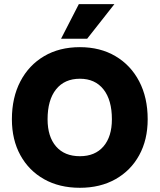

<svg xmlns="http://www.w3.org/2000/svg" viewBox="-20 -884 758 912"><path d="M523.5 -864.5 394 -700H270L354.5 -864.5ZM36.5 -317.5Q36.5 -420.5 76.8 -497.5Q117 -574.5 189.5 -617.2Q262 -660 359.5 -660Q456 -660 528.5 -617.2Q601 -574.5 641.2 -497.5Q681.5 -420.5 681.5 -317.5Q681.5 -220 641.2 -146.8Q601 -73.5 528.5 -32.8Q456 8 359.5 8Q262 8 189.5 -32.8Q117 -73.5 76.8 -146.8Q36.5 -220 36.5 -317.5ZM511.5 -317.5Q511.5 -409 471.5 -459.5Q431.5 -510 359.5 -510Q286.5 -510 246.2 -459.5Q206 -409 206 -317.5Q206 -235 246.2 -188.5Q286.5 -142 359.5 -142Q431.5 -142 471.5 -188.5Q511.5 -235 511.5 -317.5Z"/></svg>

Font: Overused Grotesk ExtraBold
Style: Regular
Weight: 800
Version: Version 0.004